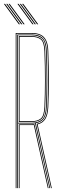

<svg xmlns="http://www.w3.org/2000/svg" viewBox="-21 -970 316 990"><path d="M60 0V-800H142Q168.2 -800 187 -791.8Q205.8 -783.5 216.2 -763.4Q226.8 -743.2 228 -707Q231.2 -624.2 231 -552.6Q230.8 -481 228 -418Q226.2 -378.5 213.2 -357Q200.2 -335.5 173 -328.5L246 0H242L168.2 -331.5Q196 -337.2 209.1 -357.9Q222.2 -378.5 224 -418.2Q226.8 -481.5 226.9 -553.8Q227 -626 224 -707Q222.8 -742.5 212.5 -761.8Q202.2 -781 184.4 -788.5Q166.5 -796 142 -796H64V0ZM76 0V-329H141Q145.2 -329 149 -329.2Q152.8 -329.5 156.5 -329.8L229.5 0H225.5L153.2 -325.5Q150.8 -325.2 147.6 -325.1Q144.5 -325 141 -325H80V0ZM68 0V-792H142Q166.2 -792 183.1 -784.8Q200 -777.5 209.4 -759.1Q218.8 -740.8 220 -706.8Q222.8 -630 222.9 -556.2Q223 -482.5 220 -418.2Q218.2 -377.5 204.8 -358.4Q191.2 -339.2 163.5 -334.8L237.8 0H233.8L159.5 -334Q154.8 -333.5 150 -333.2Q145.2 -333 141 -333H72V0ZM72 -337H141Q175.2 -337 194.5 -352.8Q213.8 -368.5 216 -418.5Q218.8 -481.5 218.9 -554.2Q219 -627 216 -706.5Q214.2 -756 195.2 -772Q176.2 -788 142 -788H72ZM76 -341V-784H142Q174.8 -784 192.5 -769Q210.2 -754 212 -706.5Q214.8 -629.2 214.9 -556Q215 -482.8 212 -418.5Q209.8 -369.2 191.1 -355.1Q172.5 -341 141 -341ZM80 -345H141Q171.5 -345 188.8 -358.5Q206 -372 208 -418.8Q210.8 -482 210.9 -554.5Q211 -627 208 -706.5Q206.2 -753.5 188.9 -766.8Q171.5 -780 142 -780H80ZM100 -845 23 -950H29L106 -845ZM76 -845 -1 -950H5L82 -845ZM88 -845 11 -950H17L94 -845ZM170 -845 93 -950H99L176 -845ZM146 -845 69 -950H75L152 -845ZM158 -845 81 -950H87L164 -845Z"/></svg>

Font: Big Shoulders Inline Display SC Thin
Style: Regular
Weight: 100
Designer: Patric King
Foundry: XO Type Co
Version: Version 2.002